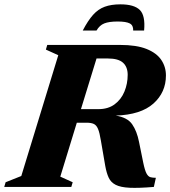

<svg xmlns="http://www.w3.org/2000/svg" viewBox="-55 -882 803 906"><path d="M229.5 -48.5 288 -22 281.5 0H-35L-28.5 -22L45.5 -51.5L220 -621.5L161.5 -648L168 -670H511Q589.5 -670 637 -650.8Q684.5 -631.5 706.2 -599Q728 -566.5 728 -526Q728 -446 668.8 -393.2Q609.5 -340.5 491 -336.5Q546 -328 568.5 -295.8Q591 -263.5 601 -212.5L621 -114Q628.5 -78 636.5 -63.2Q644.5 -48.5 655.2 -45.8Q666 -43 680.5 -43L671 0Q600 6 557 4Q514 2 491 -9.8Q468 -21.5 457.8 -43.8Q447.5 -66 441.5 -100L421 -219Q415 -256 407.5 -273.8Q400 -291.5 387.5 -297.2Q375 -303 353.5 -303H307.5ZM409 -367Q455.5 -367 486.2 -390Q517 -413 532.2 -450Q547.5 -487 547.5 -529Q547.5 -566 525.5 -586Q503.5 -606 454.5 -606H400.5L327 -367ZM500 -780.5Q459.5 -780.5 437 -771.5Q414.5 -762.5 400.5 -738H335.5Q360 -785 384.2 -812Q408.5 -839 439.2 -850.2Q470 -861.5 513 -861.5Q578 -861.5 604.8 -835Q631.5 -808.5 625 -738H573.5Q574.5 -762.5 557.2 -771.5Q540 -780.5 500 -780.5Z"/></svg>

Font: Newsreader Text ExtraBold
Style: Italic
Weight: 800
Italic angle: -17°
Designer: Hugues Gentile
Foundry: Production Type
Version: Version 1.001